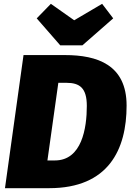

<svg xmlns="http://www.w3.org/2000/svg" viewBox="-20 -984 684 1004"><path d="M514 -964 368 -878 246 -964 172 -888 295 -747H411L572 -888ZM320 -696H103L6 0H237C548 0 642 -203 642 -432C642 -645 489 -696 320 -696ZM327 -551C397 -551 434 -524 434 -430C434 -314 408 -145 267 -145H228L285 -551Z"/></svg>

Font: Fira Sans Heavy
Style: Italic
Weight: 900
Italic angle: -8°
Designer: bBox Type GmbH & Carrois Corporate GbR & Edenspiekermann AG
Foundry: bBox Type GmbH & Carrois Corporate GbR & Edenspiekermann AG
Version: Version 4.301;PS 004.301;hotconv 1.0.88;makeotf.lib2.5.64775